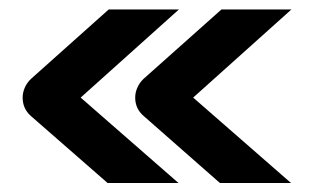

<svg xmlns="http://www.w3.org/2000/svg" viewBox="-20 -453 688 413"><path d="M364.9 -432.7 153.5 -243.1 363.9 -59.4H211.4L47 -203Q28.7 -218.8 28.7 -243.1Q28.7 -254 33.4 -264.6Q38.1 -275.2 46.5 -283.2L213.9 -432.7ZM606.9 -432.7 395.5 -243.1 605.9 -59.4H453L289.6 -203Q270.8 -218.8 270.8 -243.1Q270.8 -254 275.5 -264.6Q280.2 -275.2 288.6 -283.2L456.4 -432.7Z"/></svg>

Font: AKL FREE 001
Style: Regular
Weight: 400
Designer: AKL
Foundry: AKL
Version: Version 1.00;August 10, 2024;FontCreator 13.0.0.2630 64-bit